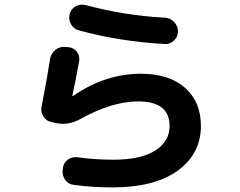

<svg xmlns="http://www.w3.org/2000/svg" viewBox="-20 -773 1040 833"><path d="M205.1 -243.2Q181.6 -247.1 168.5 -267.1Q155.3 -287.1 160.2 -309.6Q183.6 -427.7 197.3 -517.6Q201.2 -541 219.7 -556.2Q238.3 -571.3 261.7 -569.3L276.4 -568.4Q299.8 -566.4 313.5 -548.3Q327.1 -530.3 323.2 -506.8Q307.6 -418.9 293.9 -358.4Q293.9 -356.4 294.9 -356.4H296.9Q435.5 -453.1 591.8 -453.1Q712.9 -453.1 782.2 -392.6Q851.6 -332 851.6 -226.6Q851.6 -105.5 751 -32.7Q650.4 40 468.8 40Q377.9 40 300.8 29.3Q276.4 26.4 262.7 7.3Q249 -11.7 252 -36.1L252.9 -43.9Q255.9 -67.4 274.4 -80.6Q293 -93.8 316.4 -90.8Q389.6 -80.1 471.7 -80.1Q590.8 -80.1 653.3 -119.6Q715.8 -159.2 715.8 -226.6Q715.8 -333 579.1 -333Q465.8 -333 327.1 -255.9Q275.4 -227.5 221.7 -239.3ZM351.6 -751Q521.5 -705.1 696.3 -696.3Q719.7 -694.3 735.8 -677.2Q752 -660.2 752 -637.2Q752 -614.3 735.4 -597.7Q718.8 -581.1 696.3 -582Q498 -592.8 321.3 -641.6Q298.8 -647.5 287.6 -668.5Q276.4 -689.5 282.2 -711.9Q288.1 -734.4 308.1 -745.6Q328.1 -756.8 351.6 -751Z"/></svg>

Font: Rounded Mgen+ 2m bold
Style: Bold
Weight: 700
Designer: [Source Han Sans]
Ryoko NISHIZUKA  (kana & ideographs); Paul D. Hunt (Latin, Greek & Cyrillic); Wenlong ZHANG  (bopomofo
Version: Version 1.059.20150602